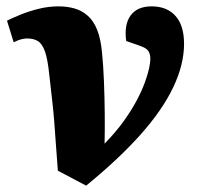

<svg xmlns="http://www.w3.org/2000/svg" viewBox="-20 -549 640 604"><path d="M251 35 162 -12Q158 -63 155.5 -99.5Q153 -136 150.5 -168Q148 -200 144 -234.5Q140 -269 135 -314Q130 -363 121.5 -387Q113 -411 99.5 -419.5Q86 -428 65 -428Q57 -428 47 -425.5Q37 -423 23 -416L2 -484Q20 -493 46 -503.5Q72 -514 102.5 -521.5Q133 -529 164 -529Q191 -529 214 -522.5Q237 -516 255.5 -500Q274 -484 285.5 -455.5Q297 -427 301 -383Q305 -344 307 -293.5Q309 -243 309.5 -191.5Q310 -140 309 -97Q344 -133 368.5 -167Q393 -201 409.5 -232Q426 -263 435.5 -289Q445 -315 449 -334Q453 -353 453 -363Q453 -380 446 -389.5Q439 -399 417 -406L377 -420Q370 -472 391 -500.5Q412 -529 457 -529Q505 -529 532 -499Q559 -469 559 -411Q559 -346 525 -274.5Q491 -203 422.5 -126Q354 -49 251 35Z"/></svg>

Font: Literata ExtraBold
Style: Italic
Weight: 800
Italic angle: -2°
Designer: Latin by Veronika Burian and Jose Scaglione. Greek by Irene Vlachou. Cyrillic by Vera Evstafieva
Foundry: TypeTogether
Version: Version 3.002